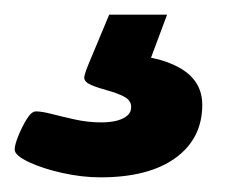

<svg xmlns="http://www.w3.org/2000/svg" viewBox="-66 -30 336 262"><path d="M71 212Q46 212 19 206Q-8 200 -27 191Q-46 182 -46 174Q-46 168 -41 155.5Q-36 143 -29.5 132.5Q-23 122 -17 122Q-9 122 4.5 125.5Q18 129 36 133Q54 137 72 137Q85 137 94 134.5Q103 132 108 127.5Q113 123 113 116Q113 107 103.5 102Q94 97 81 93.5Q68 90 58.5 86Q49 82 49 76Q49 73 51.5 66Q54 59 61.5 41.5Q69 24 83 -10H162L137 57L97 45Q148 45 179 62.5Q210 80 210 113Q210 159 173.5 185.5Q137 212 71 212Z"/></svg>

Font: Asap Black
Style: Italic
Weight: 900
Italic angle: -6°
Designer: Pablo Cosgaya
Foundry: Omnibus-Type
Version: Version 3.001